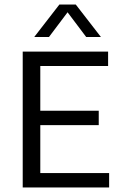

<svg xmlns="http://www.w3.org/2000/svg" viewBox="-20 -821 526 841"><path d="M79.5 0V-595H453.5V-532H156.5V-63H458V0ZM133 -273V-336H412.5V-273ZM130 -659 240 -801H312L422 -659H357.5L269 -776.5H283L194.5 -659Z"/></svg>

Font: Encode Sans SC SemiCondensed
Style: Regular
Weight: 400
Width: 4
Designer: Multiple Designers
Foundry: Impallari Type
Version: Version 3.002